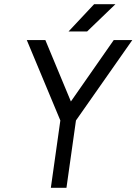

<svg xmlns="http://www.w3.org/2000/svg" viewBox="-20 -890 647 910"><path d="M305 -741H393L527 -870H426ZM107 -700 266 -319 221 0H295L340 -319L607 -700H519L316 -409L195 -700Z"/></svg>

Font: Unageo
Style: Regular-Italic
Weight: 400
Designer: Richard Sepsi
Foundry: Richard Sepsi
Version: Version 2.000